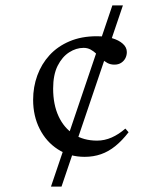

<svg xmlns="http://www.w3.org/2000/svg" viewBox="-20 -690 590 710"><path d="M168.5 0 395.5 -670H434.5L207.5 0ZM338 -556Q369.5 -556 394.5 -548.8Q419.5 -541.5 434.2 -528.2Q449 -515 449 -497.5Q449 -485.5 443.8 -475Q438.5 -464.5 428.2 -457.8Q418 -451 403 -451Q388.5 -451 377 -457.2Q365.5 -463.5 355.8 -472.8Q346 -482 336.2 -491.2Q326.5 -500.5 315 -506.8Q303.5 -513 289 -513Q261.5 -513 235.8 -496.5Q210 -480 193.2 -446.8Q176.5 -413.5 176.5 -362.5Q176.5 -303.5 196.5 -260.2Q216.5 -217 252.8 -193.5Q289 -170 339 -170Q366.5 -170 392.8 -181.5Q419 -193 443.5 -214.5L455.5 -201Q431.5 -170 406.5 -149.8Q381.5 -129.5 353.5 -119.8Q325.5 -110 293 -110Q237 -110 194 -137.8Q151 -165.5 126.8 -213.2Q102.5 -261 102.5 -321Q102.5 -368.5 118 -411Q133.5 -453.5 163.2 -486Q193 -518.5 237 -537.2Q281 -556 338 -556Z"/></svg>

Font: Newsreader Text
Style: Regular
Weight: 400
Designer: Hugues Gentile
Foundry: Production Type
Version: Version 1.001